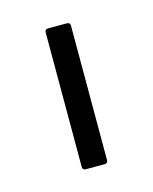

<svg xmlns="http://www.w3.org/2000/svg" viewBox="-55 -724 268 337"><g transform="rotate(-15 79.0 -555.0)"><path d="M62 -427Q56 -427 56 -433V-677Q56 -683 62 -683H96Q102 -683 102 -677V-433Q102 -427 96 -427Z"/></g></svg>

Font: Sofia Sans Semi Condensed Light
Style: Regular
Weight: 300
Designer: Botio Nikoltchev, Ani Petrova
Foundry: lettersoup
Version: Version 4.100; ttfautohint (v1.8.4.7-5d5b)